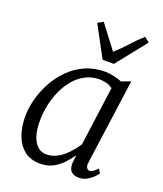

<svg xmlns="http://www.w3.org/2000/svg" viewBox="-149 -912 865 1019"><g transform="rotate(20 283.0 -402.0)"><path d="M439 -86Q435.5 -61.5 443 -52.8Q450.5 -44 458 -44Q468 -44 478 -51.2Q488 -58.5 502 -72L516 -50Q512.5 -44 499 -29.5Q485.5 -15 464.2 -2.5Q443 10 417 10Q390 10 374 -5Q358 -20 360 -56L365.5 -97.5Q347 -72 324 -47.2Q301 -22.5 270.2 -6.2Q239.5 10 198.5 10Q145.5 10 110.2 -17.2Q75 -44.5 57.2 -91.8Q39.5 -139 39.5 -199.5Q39.5 -245.5 52.8 -296.5Q66 -347.5 92 -395.5Q118 -443.5 156.5 -482.5Q195 -521.5 246 -544.2Q297 -567 360 -567Q380.5 -567 406.5 -561.2Q432.5 -555.5 453.5 -547L505 -566ZM418.5 -496.5Q403 -508 384 -513.2Q365 -518.5 344 -518.5Q301 -518.5 265.8 -500.2Q230.5 -482 203.5 -450.5Q176.5 -419 158 -378.5Q139.5 -338 130 -293.2Q120.5 -248.5 120.5 -204.5Q120.5 -152.5 132.2 -117.5Q144 -82.5 164.5 -65Q185 -47.5 211.5 -47.5Q240.5 -47.5 265 -58.8Q289.5 -70 309.8 -87.8Q330 -105.5 346 -125.2Q362 -145 373.5 -162.5ZM323 -621.5 229 -796 259.5 -813.5Q284.5 -780 309.8 -747Q335 -714 360.5 -680.5Q397.5 -714 427 -747Q456.5 -780 493.5 -813.5L521.5 -791L386.5 -621.5Z"/></g></svg>

Font: Merriweather 20pt Light
Style: Italic
Weight: 300
Italic angle: -7.8°
Version: Version 2.101